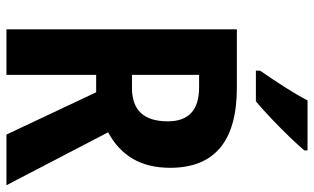

<svg xmlns="http://www.w3.org/2000/svg" viewBox="-209 -764 973 595"><g transform="rotate(90 277.5 -466.5)"><path d="M252 -714Q500 -714 500 -507Q500 -439 472 -391.5Q444 -344 390 -315L554 0H397L266 -278H212V0H71V-714ZM251 -597H212V-389H253Q356 -389 356 -500Q356 -597 251 -597ZM446 -923Q431 -905 404 -877Q377 -849 347.5 -821Q318 -793 294 -773H199V-786Q224 -822 249 -861Q274 -900 291 -933H446Z"/></g></svg>

Font: Noto Sans Myanmar UI Condensed
Style: Bold
Weight: 700
Width: 3
Designer: Monotype Design Team
Foundry: Monotype Imaging Inc.
Version: Version 2.103; ttfautohint (v1.8.4.7-5d5b)